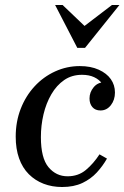

<svg xmlns="http://www.w3.org/2000/svg" viewBox="-20 -740 499 770"><path d="M229 10Q189 10 155 -3Q121 -16 95.5 -41.5Q70 -67 56.5 -105Q43 -143 43 -192Q43 -252 63 -303.5Q83 -355 118.5 -393.5Q154 -432 201 -453.5Q248 -475 300 -475Q344 -475 376 -460.5Q408 -446 424.5 -422.5Q441 -399 441 -369Q441 -339 424.5 -318Q408 -297 383 -297Q362 -297 350.5 -310.5Q339 -324 339 -345Q339 -370 355.5 -390Q372 -410 398 -410Q419 -410 426 -397.5Q433 -385 433 -370L402 -363Q402 -387 390 -404Q378 -421 357.5 -430.5Q337 -440 309 -440Q268 -440 237.5 -419Q207 -398 186 -362Q165 -326 154.5 -281.5Q144 -237 144 -190Q144 -106 174.5 -69.5Q205 -33 251 -33Q294 -33 324.5 -58.5Q355 -84 379 -121L409 -104Q392 -74 368 -48Q344 -22 310 -6Q276 10 229 10ZM429 -720H459L321 -548H290L201 -720H231L319 -636Z"/></svg>

Font: Brygada 1918 Medium
Style: Italic
Weight: 500
Italic angle: -8°
Designer: Mateusz Machalski | Borys Kosmynka | Przemek Hoffer
Foundry: NIEPODLEGLA 2018
Version: Version 3.006